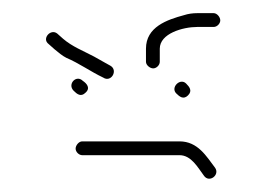

<svg xmlns="http://www.w3.org/2000/svg" viewBox="-20 -497 405 292"><path d="M105 -261H253C271 -261 281 -242 290 -230C298 -218 315 -231 307 -242C294 -259 281 -282 253 -282H105C100 -282 95 -276 95 -271C95 -266 100 -261 105 -261ZM223 -403V-423C223 -446 258 -456 280 -456H305C310 -456 315 -461 315 -466C315 -471 310 -477 305 -477H280C273 -477 266 -476 260 -474C234 -467 202 -456 202 -423V-403C202 -398 208 -393 213 -393C218 -393 223 -398 223 -403ZM54 -430 63 -422C69 -417 75 -412 81 -409C100 -401 118 -388 137 -379C149 -371 160 -390 148 -397L139 -402C134 -405 128 -408 123 -411C106 -420 90 -426 76 -438L67 -446C57 -454 43 -438 54 -430ZM248 -355C253 -350 259 -345 266 -352C273 -359 268 -365 263 -370C254 -379 239 -364 248 -355ZM92 -359C97 -354 103 -349 110 -356C118 -363 112 -370 106 -374C96 -384 82 -369 92 -359Z"/></svg>

Font: Be Happy
Style: Regular
Weight: 500
Designer: Mew Too
Foundry: Cannot Into Space Fonts
Version: Version 0.9977